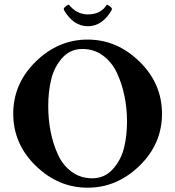

<svg xmlns="http://www.w3.org/2000/svg" viewBox="-20 -828 782 857"><path d="M457 -807.6Q462.9 -805.7 471.2 -799.3Q479.5 -793 479.5 -788.1Q479.5 -785.2 477.5 -781.2Q435.5 -710.9 372.1 -710.9Q308.6 -710.9 266.6 -781.2Q264.6 -785.2 264.6 -788.1Q264.6 -793 272.9 -799.3Q281.2 -805.7 287.1 -807.6Q322.3 -763.7 372.1 -763.7Q430.7 -763.7 457 -807.6ZM347.7 -609.4Q293 -609.4 257.3 -568.8Q221.7 -528.3 208.5 -473.6Q195.3 -418.9 195.3 -354.5Q195.3 -294.9 206.1 -240.2Q216.8 -185.5 238.8 -137.7Q260.7 -89.8 300.3 -61Q339.8 -32.2 391.6 -32.2Q446.3 -32.2 482.9 -72.3Q519.5 -112.3 533.2 -166.5Q546.9 -220.7 546.9 -285.2Q546.9 -344.7 535.6 -399.4Q524.4 -454.1 502 -502.4Q479.5 -550.8 439.5 -580.1Q399.4 -609.4 347.7 -609.4ZM139.6 -553.2Q240.2 -651.4 371.1 -651.4Q502 -651.4 602.5 -553.2Q703.1 -455.1 703.1 -320.3Q703.1 -185.5 602.5 -87.9Q502 9.8 371.1 9.8Q240.2 9.8 139.6 -87.9Q39.1 -185.5 39.1 -320.3Q39.1 -455.1 139.6 -553.2Z"/></svg>

Font: Crimson
Style: Bold
Weight: 700
Version: Version 0.8 ; ttfautohint (v1.00) -l 8 -r 50 -G 200 -x 14 -D